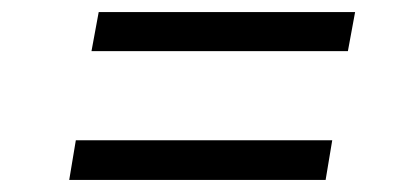

<svg xmlns="http://www.w3.org/2000/svg" viewBox="-20 -503 680 319"><path d="M558 -418H132L144 -483H570ZM521 -204H95L106 -270H532Z"/></svg>

Font: Open Sauce One Light Italic
Style: Regular
Weight: 300
Italic angle: -10°
Designer: Alfredo Marco Pradil
Foundry: Creative Sauce Fz LLC
Version: Version 1.477